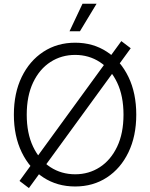

<svg xmlns="http://www.w3.org/2000/svg" viewBox="-20 -960 781 999"><path d="M371.1 10.3Q277.8 10.3 205.8 -36.6Q133.8 -83.5 93 -167.7Q52.2 -252 52.2 -363.3Q52.2 -475.6 93 -559.6Q133.8 -643.6 205.8 -690.7Q277.8 -737.8 371.1 -737.8Q464.4 -737.8 536.1 -690.7Q607.9 -643.6 648.4 -559.6Q689 -475.6 689 -363.3Q689 -252 648.4 -167.7Q607.9 -83.5 536.1 -36.6Q464.4 10.3 371.1 10.3ZM371.1 -53.2Q442.4 -53.2 499.3 -90.1Q556.2 -127 589.4 -196.5Q622.6 -266.1 622.6 -363.3Q622.6 -460.9 589.4 -530.5Q556.2 -600.1 499.3 -637.2Q442.4 -674.3 371.1 -674.3Q299.8 -674.3 242.7 -637.5Q185.5 -600.6 152.3 -530.8Q119.1 -460.9 119.1 -363.3Q119.1 -266.6 152.1 -197Q185.1 -127.4 242.2 -90.3Q299.3 -53.2 371.1 -53.2ZM130.4 18.6 81.5 -18.6 611.3 -746.1 660.2 -709ZM341.8 -797.4 409.2 -940.4H482.4L396 -797.4Z"/></svg>

Font: Inter 24pt Light
Style: Regular
Weight: 300
Designer: Rasmus Andersson
Foundry: rsms
Version: Version 4.001;git-66647c0bb